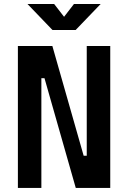

<svg xmlns="http://www.w3.org/2000/svg" viewBox="-20 -918 626 938"><path d="M350.1 0 197.3 -536.1H182.1V0H67.4V-693.4H235.8L388.7 -157.2H403.8V-693.4H518.6V0ZM236.3 -771.5 114.3 -898.4H244.6L293 -835.9L341.3 -898.4H471.7L349.6 -771.5Z"/></svg>

Font: CaskaydiaCove NFP SemiBold
Style: Regular
Weight: 600
Designer: Aaron Bell
Foundry: Saja Typeworks
Version: Version 2111.001; VTT 6.35;Nerd Fonts 3.1.1